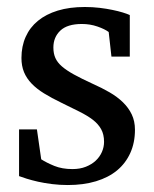

<svg xmlns="http://www.w3.org/2000/svg" viewBox="-20 -514 438 546"><path d="M363.8 -145Q363.8 -108.4 350.6 -79.1Q337.4 -49.8 313 -29.5Q288.6 -9.3 252.9 1.5Q217.3 12.2 172.9 12.2Q149.9 12.2 128.2 9.5Q106.4 6.8 88.1 2.7Q69.8 -1.5 55.7 -5.9Q41.5 -10.3 34.2 -13.2V-146H85L97.2 -61Q112.3 -51.3 134.5 -42.2Q156.7 -33.2 186 -33.2Q207.5 -33.2 224.1 -39.8Q240.7 -46.4 252.2 -57.1Q263.7 -67.9 269.8 -81.8Q275.9 -95.7 275.9 -110.8Q275.9 -131.8 267.6 -146.7Q259.3 -161.6 243.7 -173.6Q228 -185.5 205.3 -196.8Q182.6 -208 153.8 -222.2Q126.5 -235.4 105.5 -248.3Q84.5 -261.2 70.1 -276.1Q55.7 -291 48.3 -308.8Q41 -326.7 41 -349.1Q41 -382.3 53 -409.2Q64.9 -436 87.9 -454.8Q110.8 -473.6 144.3 -483.9Q177.7 -494.1 221.2 -494.1Q243.2 -494.1 263.2 -491.7Q283.2 -489.3 299.8 -485.8Q316.4 -482.4 329.1 -478.5Q341.8 -474.6 349.1 -471.2V-353H296.9L289.1 -422.9Q278.3 -431.2 257.3 -438.5Q236.3 -445.8 212.9 -445.8Q171.4 -445.8 151.6 -427Q131.8 -408.2 131.8 -378.9Q131.8 -361.8 137.5 -349.1Q143.1 -336.4 156 -325.2Q168.9 -314 190.2 -302.2Q211.4 -290.5 243.2 -275.9Q269.5 -264.2 291.5 -251.5Q313.5 -238.8 329.6 -223.1Q345.7 -207.5 354.7 -188.5Q363.8 -169.4 363.8 -145Z"/></svg>

Font: BabelStone Ogham Pictish
Style: Bold
Weight: 700
Designer: Andrew West
Foundry: BabelStone
Version: Version 1.02 March 14, 2022